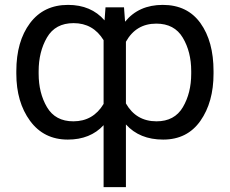

<svg xmlns="http://www.w3.org/2000/svg" viewBox="-20 -558 935 781"><path d="M643.6 9.8Q547.9 9.8 492.2 -51.8V203.1H401.4V-48.8Q347.2 9.8 255.9 9.8Q158.2 9.8 102.3 -66.4Q46.4 -142.6 46.4 -258.3V-268.6Q46.4 -389.6 102.1 -463.9Q157.7 -538.1 256.8 -538.1Q350.6 -538.1 405.3 -475.1L409.2 -528.3H484.4L488.8 -469.7Q544.4 -538.1 642.1 -538.1Q742.2 -538.1 795.4 -463.9Q848.6 -389.6 848.6 -268.6V-258.3Q848.6 -142.6 795.2 -66.4Q741.7 9.8 643.6 9.8ZM137.2 -258.3Q137.2 -179.7 171.1 -122.1Q205.1 -64.5 278.3 -64.5Q358.9 -64.5 401.4 -135.3V-394.5Q358.9 -463.9 279.3 -463.9Q205.1 -463.9 171.1 -405.5Q137.2 -347.2 137.2 -268.1ZM615.7 -461.9Q533.2 -461.9 492.2 -388.2V-137.2Q533.7 -64.5 616.7 -64.5Q689.9 -64.5 723.9 -122.1Q757.8 -179.7 757.8 -258.3V-268.6Q757.8 -347.2 723.6 -404.5Q689.5 -461.9 615.7 -461.9Z"/></svg>

Font: LXGW WenKai Screen R
Style: Regular
Weight: 400
Designer: Fontworks Inc.
Version: Version 1.235;May 31, 2022